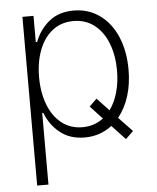

<svg xmlns="http://www.w3.org/2000/svg" viewBox="-53 -583 678 827"><g transform="rotate(-5 286.5 -169.5)"><path d="M413.1 -96.7Q436 -128.4 448 -171.4Q460 -214.4 460 -264.6Q460 -329.6 439.9 -381.6Q419.9 -433.6 381.8 -463.4Q343.8 -493.2 291 -493.2Q238.8 -493.2 200.9 -463.9Q163.1 -434.6 143.1 -382.8Q123 -331.1 123 -264.6Q123 -198.2 143.3 -145.8Q163.6 -93.3 201.4 -63.7Q239.3 -34.2 291 -34.2Q342.3 -34.2 381.3 -64L329.1 -120.1L361.3 -151.4ZM74.2 -530.3H122.1V-417H127.9Q147.9 -469.7 189.7 -503.9Q231.4 -538.1 295.9 -538.1Q359.4 -538.1 408 -503.4Q456.5 -468.8 483.2 -406.5Q509.8 -344.2 509.8 -263.7Q509.8 -201.7 493.4 -149.9Q477.1 -98.1 446.8 -61L505.9 1L472.7 33.2L414.6 -28.8Q363.8 10.7 296.9 10.7Q232.9 10.7 190.2 -23.7Q147.5 -58.1 127.9 -110.4H123V199.2H74.2Z"/></g></svg>

Font: Pretendard GOV ExtraLight
Style: Regular
Weight: 200
Designer: Base glyphs from Inter by Rasmus Andersson; Hangeul glyphs from Noto Sans CJK(Source Han Sans) by Jang Soo-young and Kan
Foundry: Kil Hyung-jin
Version: Version 1.309